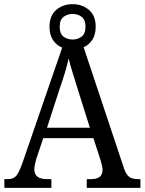

<svg xmlns="http://www.w3.org/2000/svg" viewBox="-20 -903 695 923"><path d="M1 0V-42H18Q44 -42 57.5 -57Q71 -72 88 -120L279 -674Q252 -685 235 -710Q218 -735 218 -774Q218 -828 250.5 -855.5Q283 -883 329 -883Q375 -883 407.5 -855.5Q440 -828 440 -774Q440 -737 424 -712Q408 -687 382 -676L576 -94Q587 -63 601.5 -52.5Q616 -42 642 -42H655V0H397V-42H419Q473 -42 473 -87Q473 -95 470.5 -106.5Q468 -118 464 -131L429 -239H188L154 -138Q151 -126 148 -112.5Q145 -99 145 -89Q145 -42 205 -42H227V0ZM329 -713Q354 -713 372.5 -727Q391 -741 391 -774Q391 -808 372.5 -822Q354 -836 329 -836Q304 -836 285.5 -822Q267 -808 267 -774Q267 -741 285 -727Q303 -713 329 -713ZM206 -289H412L356 -467Q342 -512 330 -550.5Q318 -589 310 -622Q303 -590 292.5 -555Q282 -520 267 -477Z"/></svg>

Font: Noto Serif Tamil SemiCondensed
Style: Italic
Weight: 400
Width: 4
Italic angle: -12°
Designer: Indian Type Foundry, Tom Grace, and the Monotype Design Team
Foundry: Monotype Imaging Inc.
Version: Version 2.003; ttfautohint (v1.8.4.7-5d5b)